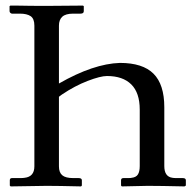

<svg xmlns="http://www.w3.org/2000/svg" viewBox="-20 -666 698 687"><path d="M190.9 -319.8V-70.8Q190.9 -48.8 202.9 -38.8Q214.8 -28.8 242.2 -28.8H261.2Q272.9 -28.8 272.9 -21V-2L270 1Q188 -1 147 -1L18.1 1L15.1 -2V-21Q15.1 -28.8 22.9 -28.8H38.1H50.8Q63 -28.8 67.9 -29.8Q103 -33.7 103 -70.8V-574.2Q103 -599.1 89.6 -608.2Q76.2 -617.2 50.8 -617.2H38.1H22.9Q20 -617.2 17.1 -619.9Q14.2 -622.6 14.2 -626V-644L17.1 -646H18.1Q18.6 -646 27.8 -646Q37.1 -646 51.8 -645.8Q66.4 -645.5 82.5 -645.3Q98.6 -645 115.5 -645Q132.3 -645 143.1 -645H155.8L276.9 -646L279.8 -644V-626Q279.8 -617.2 268.1 -617.2H242.2Q214.8 -617.2 202.9 -606.2Q190.9 -595.2 190.9 -574.2V-367.2Q314.5 -438 409.2 -440.9Q490.7 -440.9 529.3 -402.3Q567.9 -363.8 567.9 -282.2V-71.8Q567.9 -33.7 597.2 -29.8Q602.1 -28.8 611.8 -28.8H623H633.8Q645 -28.8 645 -21V-2L640.1 1Q552.2 -1 508.8 -1L416 1L413.1 -2V-21Q413.1 -28.8 421.9 -28.8H431.2H437Q448.2 -28.8 451.2 -29.8Q467.3 -31.7 473.6 -42Q480 -52.2 480 -71.8V-273.9Q480 -334 449.7 -364Q419.4 -394 362.8 -394Q339.4 -394 293.7 -376.5Q248 -358.9 202.1 -328.1Q200.2 -326.7 196.5 -324Q192.9 -321.3 190.9 -319.8Z"/></svg>

Font: Common Serif News
Style: Regular
Weight: 450
Designer: Philipp H. Poll, Khaled Hosny
Foundry: Stefan Peev, Context Ltd.
Version: Version 1.026